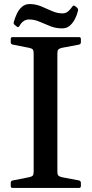

<svg xmlns="http://www.w3.org/2000/svg" viewBox="-20 -927 452 947"><path d="M146 0V-744H263V0ZM42 0Q33 0 33 -10V-25Q33 -35 43 -37L124 -53Q138 -56 142 -61.5Q146 -67 146 -80V-213H263V-80Q263 -66 268 -61Q273 -56 285 -53L370 -37Q379 -34 379 -25V-9Q379 0 369 0ZM33 -734Q33 -744 42 -744H369Q379 -744 379 -735V-719Q379 -710 370 -707L285 -691Q273 -688 268 -683Q263 -678 263 -664V-531H146V-664Q146 -677 142 -682.5Q138 -688 124 -691L43 -707Q33 -709 33 -719ZM54 -803Q45 -809 48 -818Q54 -840 63.5 -860Q73 -880 88.5 -893.5Q104 -907 126 -907Q156 -907 183.5 -895.5Q211 -884 236.5 -872.5Q262 -861 288 -861Q304 -861 315.5 -870.5Q327 -880 337 -895Q342 -903 350 -897L359 -890Q366 -885 365 -875Q360 -853 349.5 -833Q339 -813 324 -800Q309 -787 286 -787Q256 -787 229 -797.5Q202 -808 176 -819.5Q150 -831 124 -831Q108 -831 96 -822.5Q84 -814 76 -799Q70 -790 64 -795Z"/></svg>

Font: Hahmlet Medium
Style: Regular
Weight: 500
Version: Version 1.002